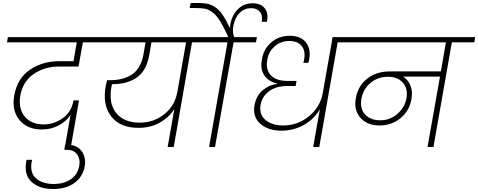

<svg xmlns="http://www.w3.org/2000/svg" viewBox="-20 -990 3220 1293"><path d="M27 -705 33 -740H705L699 -705H538L509 -542H379Q281 -542 207.5 -492Q134 -442 117 -347Q102 -260 146 -206Q190 -152 275 -152Q341 -152 401 -193Q461 -234 475 -314H512L456 6H416L455 -217Q428 -173 375.5 -145.5Q323 -118 262 -118Q164 -118 111 -182Q58 -246 76 -348Q97 -463 181.5 -520.5Q266 -578 382 -578H475L497 -705Z M338 283Q243 283 190.5 233Q138 183 159 86H196Q177 167 219.5 208Q262 249 342 249Q411 249 457.5 216.5Q504 184 514 125Q522 83 500 51Q478 19 431 19H413L419 -15H437Q498 -15 529 27Q560 69 551 127Q538 201 481.5 242Q425 283 338 283Z M922 -164Q1015 -164 1087 -221.5Q1159 -279 1174 -371V-368L1233 -705H1000L985 -618Q966 -513 901.5 -468Q837 -423 734 -423Q732 -414 731 -408Q710 -295 762 -229.5Q814 -164 922 -164ZM635 -705 641 -740H1431L1425 -705H1273L1150 0H1109L1154 -256Q1120 -201 1057.5 -165Q995 -129 911 -129Q789 -129 729 -206Q669 -283 692 -411Q694 -420 701 -450H718Q762 -450 796.5 -458Q831 -466 862.5 -484.5Q894 -503 915.5 -538Q937 -573 946 -623L960 -705Z M1428 0H1388L1512 -705H1361L1367 -740H1518Q1486 -809 1462 -848Q1438 -887 1411 -907Q1384 -927 1360 -931.5Q1336 -936 1293 -936H1257L1264 -970H1299Q1345 -970 1370 -966Q1395 -962 1424 -945Q1453 -928 1476.5 -894Q1500 -860 1529 -800Q1529 -816 1532 -830Q1543 -889 1582.5 -928.5Q1622 -968 1683 -968Q1737 -968 1763.5 -933.5Q1790 -899 1777 -843H1742Q1751 -884 1731 -909.5Q1711 -935 1672 -935Q1627 -935 1595.5 -905Q1564 -875 1552 -818Q1543 -776 1557 -740H1710L1704 -705H1553Z M1875 -110Q1786 -110 1733 -156.5Q1680 -203 1694 -282Q1706 -346 1749.5 -382.5Q1793 -419 1846 -425V-428Q1792 -439 1761.5 -480.5Q1731 -522 1744 -591Q1755 -660 1806.5 -704.5Q1858 -749 1931 -749Q2010 -749 2044.5 -699Q2079 -649 2057 -567H2023Q2042 -635 2016 -674.5Q1990 -714 1927 -714Q1871 -714 1829.5 -677.5Q1788 -641 1780 -587Q1768 -522 1803.5 -483.5Q1839 -445 1918 -445H1977L1971 -411H1917Q1839 -411 1792 -375.5Q1745 -340 1735 -285Q1724 -219 1768 -182Q1812 -145 1888 -145Q1984 -145 2060.5 -207Q2137 -269 2154 -366L2214 -705L2219 -740H2411L2405 -705H2254L2130 0H2089L2134 -254Q2095 -187 2026 -148.5Q1957 -110 1875 -110Z M2542 -180Q2606 -180 2655.5 -222.5Q2705 -265 2717 -327Q2729 -391 2694 -432Q2659 -473 2593 -473Q2525 -473 2475.5 -432Q2426 -391 2414 -325Q2402 -261 2437.5 -220.5Q2473 -180 2542 -180ZM2340 -705 2346 -740H3180L3174 -705H3023L2899 0H2859L2943 -474H2695Q2728 -453 2744 -414Q2760 -375 2751 -324Q2738 -244 2677.5 -194.5Q2617 -145 2536 -145Q2453 -145 2407.5 -196.5Q2362 -248 2376 -327Q2390 -411 2452.5 -460Q2515 -509 2605 -509H2949L2983 -705Z"/></svg>

Font: Poppins ExtraLight
Style: Italic
Weight: 275
Italic angle: -10°
Designer: Ninad Kale (Devanagari), Jonny Pinhorn (Latin)
Foundry: Indian Type Foundry
Version: Version 3.200;PS 1.000;hotconv 16.6.54;makeotf.lib2.5.65590